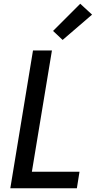

<svg xmlns="http://www.w3.org/2000/svg" viewBox="-20 -1004 540 1024"><path d="M35 0 156 -735H257L150 -88H404L390 0ZM314 -791 263 -839 408 -984 471 -926Z"/></svg>

Font: Iosevka SS18 Semibold
Style: Italic
Weight: 600
Italic angle: -9°
Monospace: yes
Designer: Belleve Invis
Foundry: Belleve Invis
Version: Version 25.1.1; ttfautohint (v1.8.4)